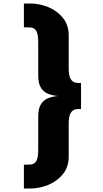

<svg xmlns="http://www.w3.org/2000/svg" viewBox="-20 -840 590 1097"><path d="M153.5 237H116.5V101H140.5Q159.5 101 172.2 95Q185 89 191.8 70Q198.5 51 198.5 12V-175Q198.5 -220 214 -244.5Q229.5 -269 255 -279Q280.5 -289 310.5 -291.5Q280.5 -294 255 -304Q229.5 -314 214 -338.5Q198.5 -363 198.5 -408V-595Q198.5 -634 191.8 -653Q185 -672 172.2 -678Q159.5 -684 140.5 -684H116.5V-820H153.5Q206.5 -820 256.8 -799Q307 -778 339.8 -737.5Q372.5 -697 372.5 -638V-451Q372.5 -406 385.2 -386Q398 -366 427 -366H443V-217H427Q398 -217 385.2 -197Q372.5 -177 372.5 -132V55Q372.5 114 339.8 154.5Q307 195 256.8 216Q206.5 237 153.5 237Z"/></svg>

Font: Trispace SemiCondensed ExtraBold
Style: Regular
Weight: 800
Width: 4
Designer: Tyler Finck
Foundry: Etcetera Type Company
Version: Version 1.210; ttfautohint (v1.8.3)